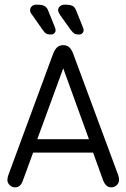

<svg xmlns="http://www.w3.org/2000/svg" viewBox="-20 -800 546 829"><path d="M382 -141 425 -22Q437 9 460 9Q474 9 484 -0.5Q494 -10 494 -23Q494 -34 490 -45L296 -568Q289 -587 279 -596Q269 -605 253 -605Q237 -605 227 -596Q217 -587 209 -567L16 -44Q14 -38 13 -33Q12 -28 12 -23Q12 -10 22 -0.5Q32 9 45 9Q69 9 79 -21L123 -141ZM364 -199H141L253 -505ZM239 -736 286 -670Q292 -663 296.5 -658.5Q301 -654 307 -652.5Q313 -651 322 -651Q330 -651 335.5 -656.5Q341 -662 341 -669Q341 -671 340.5 -674.5Q340 -678 338 -682L310 -752Q306 -763 300.5 -769Q295 -775 285.5 -777.5Q276 -780 258 -780Q247 -780 239 -773Q231 -766 231 -756Q231 -749 239 -736ZM118 -737 165 -670Q170 -663 174.5 -658.5Q179 -654 185.5 -652.5Q192 -651 201 -651Q209 -651 214.5 -656.5Q220 -662 220 -669Q220 -675 217 -682L189 -752Q185 -763 179 -769Q173 -775 163.5 -777.5Q154 -780 137 -780Q125 -780 117.5 -773Q110 -766 110 -756Q110 -746 118 -737Z"/></svg>

Font: Beiruti
Style: Regular
Weight: 400
Designer: Arlette Boutros
Foundry: Boutros
Version: Version 1.41